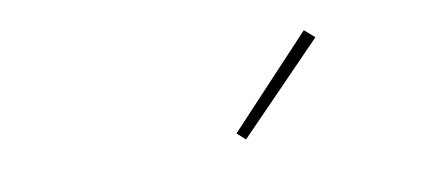

<svg xmlns="http://www.w3.org/2000/svg" viewBox="-32 -831 664 301"><g transform="rotate(-10 300.0 -680.5)"><path d="M341 -604 328 -616 460 -757 476 -743Z"/></g></svg>

Font: Iosevka Curly ThExObl
Style: Regular
Weight: 100
Width: 7
Italic angle: -9°
Monospace: yes
Designer: Belleve Invis
Foundry: Belleve Invis
Version: Version 11.1.0; ttfautohint (v1.8.3)